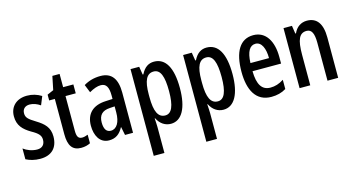

<svg xmlns="http://www.w3.org/2000/svg" viewBox="-91 -1043 3083 1668"><g transform="rotate(-15 1450.0 -209.5)"><path d="M319 -149C319 -231 274 -272 207 -313C143 -352 124 -370 124 -408C124 -446 149 -470 190 -470C223 -470 256 -457 285 -437L316 -513C277 -537 235 -550 187 -550C93 -550 32 -493 32 -405C32 -323 75 -280 142 -240C205 -205 224 -182 224 -145C224 -100 198 -75 155 -75C109 -75 63 -93 32 -117V-20C66 -2 109 10 160 10C260 10 319 -46 319 -149Z M558 -74C521 -74 511 -100 511 -150V-460H603V-540H511V-659H446L421 -537L364 -512V-460H415V-142C415 -40 449 10 527 10C560 10 587 3 610 -9V-86C592 -79 575 -74 558 -74Z M848 -550C792 -550 741 -536 697 -509L726 -437C766 -460 800 -472 830 -472C879 -472 899 -436 899 -361V-330L836 -327C722 -322 657 -262 657 -153C657 -68 694 10 779 10C838 10 876 -18 906 -74H908L923 0H995V-362C995 -483 950 -550 848 -550ZM855 -260 900 -263V-209C900 -121 867 -67 815 -67C777 -67 755 -95 755 -156C755 -222 787 -256 855 -260Z M1330 -550C1282 -550 1243 -527 1213 -467H1207L1195 -540H1117V240H1213V6C1213 -14 1211 -40 1209 -72H1213C1239 -19 1283 10 1335 10C1433 10 1489 -93 1489 -270C1489 -454 1433 -550 1330 -550ZM1305 -468C1366 -468 1391 -402 1391 -269C1391 -136 1363 -73 1306 -73C1242 -73 1213 -132 1213 -263V-286C1213 -412 1242 -468 1305 -468Z M1803 -550C1755 -550 1716 -527 1686 -467H1680L1668 -540H1590V240H1686V6C1686 -14 1684 -40 1682 -72H1686C1712 -19 1756 10 1808 10C1906 10 1962 -93 1962 -270C1962 -454 1906 -550 1803 -550ZM1778 -468C1839 -468 1864 -402 1864 -269C1864 -136 1836 -73 1779 -73C1715 -73 1686 -132 1686 -263V-286C1686 -412 1715 -468 1778 -468Z M2222 -549C2104 -549 2042 -449 2042 -267C2042 -106 2098 10 2239 10C2288 10 2332 -1 2371 -25V-108C2329 -81 2292 -70 2251 -70C2174 -70 2138 -128 2136 -248H2393V-309C2393 -447 2336 -549 2222 -549ZM2222 -472C2277 -472 2304 -406 2304 -321H2137C2141 -425 2171 -472 2222 -472Z M2705 -550C2652 -550 2609 -521 2586 -468H2580L2569 -540H2493V0H2589V-274C2589 -410 2614 -465 2680 -465C2726 -465 2744 -423 2744 -341V0H2840V-363C2840 -488 2793 -550 2705 -550Z"/></g></svg>

Font: Noto Sans Devanagari ExtraCondensed Medium
Style: Regular
Weight: 500
Width: 2
Designer: Jelle Bosma - Monotype Design Team
Foundry: Monotype Imaging Inc.
Version: Version 2.004